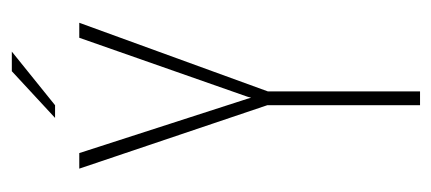

<svg xmlns="http://www.w3.org/2000/svg" viewBox="-228 -520 748 333"><g transform="rotate(-90 146.5 -354.0)"><path d="M130 0V-265L20 -591H47L141 -300L143 -293L145 -300L247 -591H273L154 -264V0ZM108 -633 189 -708H223L130 -633Z"/></g></svg>

Font: Alumni Sans Thin
Style: Regular
Weight: 100
Designer: Robert E. Leuschke
Foundry: Robert E. Leuschke
Version: Version 1.018